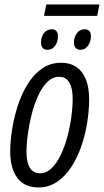

<svg xmlns="http://www.w3.org/2000/svg" viewBox="-20 -824 462 854"><path d="M150.4 9.8Q110.8 9.8 83 -8.3Q55.2 -26.4 40.3 -62.3Q25.4 -98.1 25.4 -150.4Q25.4 -190.4 33 -242.2Q40.5 -293.9 56.9 -346.9Q73.2 -399.9 99.9 -444.8Q126.5 -489.7 164.3 -517.3Q202.1 -544.9 252.4 -544.9Q291.5 -544.9 319.3 -526.1Q347.2 -507.3 361.8 -471.2Q376.5 -435.1 376.5 -382.3Q376.5 -333.5 367.9 -279.3Q359.4 -225.1 341.8 -173.8Q324.2 -122.6 297.1 -81.1Q270 -39.6 233.4 -14.9Q196.8 9.8 150.4 9.8ZM157.7 -53.2Q186 -53.2 209 -75.2Q231.9 -97.2 249.5 -133.5Q267.1 -169.9 279.1 -213.9Q291 -257.8 297.1 -302.2Q303.2 -346.7 303.2 -384.3Q303.2 -415.5 296.6 -437.5Q290 -459.5 276.9 -470.9Q263.7 -482.4 243.7 -482.4Q213.4 -482.4 189.7 -458.5Q166 -434.6 148.7 -396Q131.3 -357.4 120.1 -312.5Q108.9 -267.6 103.3 -224.4Q97.7 -181.2 97.7 -149.4Q97.7 -102.5 112.8 -77.9Q127.9 -53.2 157.7 -53.2ZM175.8 -753.4 186 -804.2H422.4L412.1 -753.4ZM192.4 -602.5Q177.2 -602.5 169.9 -610.8Q162.6 -619.1 162.6 -635.7Q162.6 -659.7 175.5 -676.8Q188.5 -693.8 210 -693.8Q223.1 -693.8 230.5 -686.3Q237.8 -678.7 237.8 -663.1Q237.8 -638.7 225.3 -620.6Q212.9 -602.5 192.4 -602.5ZM338.4 -602.5Q324.2 -602.5 316.7 -610.8Q309.1 -619.1 309.1 -635.7Q309.1 -659.7 322.3 -676.8Q335.4 -693.8 356.4 -693.8Q370.1 -693.8 377.2 -686.3Q384.3 -678.7 384.3 -663.1Q384.3 -638.7 371.3 -620.6Q358.4 -602.5 338.4 -602.5Z"/></svg>

Font: Open Sans Condensed
Style: Italic
Weight: 400
Width: 3
Italic angle: -12°
Designer: Monotype Design Team
Foundry: Monotype Imaging Inc.
Version: Version 3.000